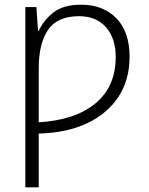

<svg xmlns="http://www.w3.org/2000/svg" viewBox="-20 -562 634 818"><path d="M326 -542Q419 -542 475.5 -484.5Q532 -427 532 -320Q532 -222 485 -150Q438 -78 351.5 -37Q265 4 145 7V236H88V-532H135L142 -430H145Q164 -474 206.5 -508Q249 -542 326 -542ZM317 -493Q224 -493 184.5 -434.5Q145 -376 145 -271V-41Q300 -50 386.5 -121.5Q473 -193 473 -319Q473 -399 431.5 -446Q390 -493 317 -493Z"/></svg>

Font: Noto Sans Light
Style: Regular
Weight: 300
Designer: Monotype Design Team
Foundry: Monotype Imaging Inc.
Version: Version 2.007